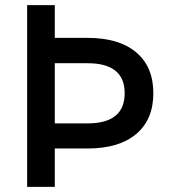

<svg xmlns="http://www.w3.org/2000/svg" viewBox="-20 -730 667 750"><path d="M86 0V-710H194V-582H323Q445 -582 512 -525.5Q579 -469 579 -366Q579 -263 512 -206.5Q445 -150 323 -150H194V0ZM194 -248H322Q467 -248 467 -366Q467 -483 322 -483H194Z"/></svg>

Font: Geist Med
Style: Regular
Weight: 400
Designer: Basement.studio, Andrés Briganti, Mateo Zaragoza
Foundry: Basement.studio, Vercel, Andrés Briganti, Guido Ferreyra, Mateo Zaragoza
Version: Version 1.401